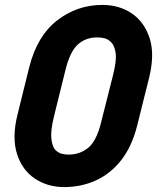

<svg xmlns="http://www.w3.org/2000/svg" viewBox="-20 -740 640 780"><path d="M396 -720Q465 -720 516 -685Q567 -650 588 -584.5Q609 -519 586 -425L537 -229Q516 -145 472.5 -89.5Q429 -34 369.5 -7Q310 20 241 20Q173 20 121.5 -14.5Q70 -49 49 -115Q28 -181 51 -274L99 -468Q131 -594 212 -657Q293 -720 396 -720ZM375 -588Q328 -588 296.5 -559.5Q265 -531 247 -460L200 -270Q185 -209 188.5 -178Q192 -147 203 -133Q214 -121 227.5 -116.5Q241 -112 260 -112Q303 -112 337 -138.5Q371 -165 390 -240L438 -430Q454 -492 450 -523Q446 -554 432 -568Q420 -580 406.5 -584Q393 -588 375 -588Z"/></svg>

Font: Recursive Sn Lnr St XBd
Style: Italic
Weight: 800
Italic angle: -15°
Version: Version 1.079;hotconv 1.0.112;makeotfexe 2.5.65598; ttfautoh